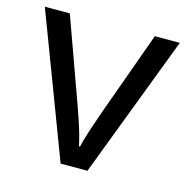

<svg xmlns="http://www.w3.org/2000/svg" viewBox="-85 -617 678 698"><g transform="rotate(15 254.0 -268.0)"><path d="M203 0 0 -536H94L208 -220Q216 -198 225 -171Q234 -144 241 -119.5Q248 -95 251 -78H255Q259 -95 266.5 -120Q274 -145 283.5 -172Q293 -199 300 -220L414 -536H508L304 0Z"/></g></svg>

Font: mlyalm115
Style: Regular
Weight: 400
Designer: Jelle Bosma - Monotype Design Team
Foundry: Monotype Imaging Inc.
Version: Version 2.103